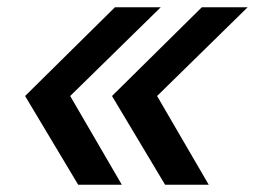

<svg xmlns="http://www.w3.org/2000/svg" viewBox="-20 -664 701 528"><path d="M434 -156 288 -400 535 -644H661L412 -400L554 -156ZM195 -156 49 -400 296 -644H422L173 -400L315 -156Z"/></svg>

Font: Victor Mono Thin
Style: Bold Italic
Weight: 700
Italic angle: -12°
Monospace: yes
Version: Version 1.561;gftools[0.9.30]